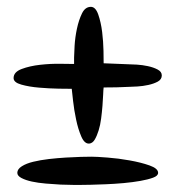

<svg xmlns="http://www.w3.org/2000/svg" viewBox="-20 -556 510 558"><path d="M450.2 -336.9Q450.2 -325.2 438.5 -318.8Q426.8 -312.5 411.1 -309.1Q395.5 -305.7 379.9 -304.7Q364.3 -303.7 357.4 -303.7Q337.9 -302.7 318.8 -302.2Q299.8 -301.8 281.2 -301.8Q280.3 -294.9 279.8 -280.8Q279.3 -266.6 277.8 -248.5Q276.4 -230.5 273.9 -211.4Q271.5 -192.4 266.6 -176.8Q261.7 -161.1 255.4 -150.4Q249 -139.6 239.3 -138.7Q225.6 -137.7 216.3 -159.2Q207 -180.7 201.2 -208.5Q195.3 -236.3 192.4 -262.7Q189.5 -289.1 188.5 -297.9Q177.7 -297.9 150.4 -298.3Q123 -298.8 93.8 -301.3Q64.5 -303.7 42 -310.1Q19.5 -316.4 19.5 -329.1Q19.5 -346.7 43 -355.5Q66.4 -364.3 96.7 -367.7Q127 -371.1 155.8 -370.6Q184.6 -370.1 195.3 -370.1V-388.7Q195.3 -398.4 196.8 -422.9Q198.2 -447.3 203.6 -472.7Q209 -498 218.3 -517.1Q227.5 -536.1 244.1 -536.1Q257.8 -536.1 265.6 -513.7Q273.4 -491.2 276.9 -462.9Q280.3 -434.6 280.8 -407.7Q281.2 -380.9 281.2 -372.1Q299.8 -371.1 318.4 -370.6Q336.9 -370.1 355.5 -369.1Q362.3 -369.1 377.9 -368.2Q393.6 -367.2 409.7 -363.8Q425.8 -360.4 438 -354Q450.2 -347.7 450.2 -336.9ZM439.5 -53.7Q439.5 -44.9 424.8 -39.6Q410.2 -34.2 388.2 -30.3Q366.2 -26.4 339.4 -23.9Q312.5 -21.5 287.6 -20.5Q262.7 -19.5 243.2 -19Q223.6 -18.6 215.8 -18.6Q209 -18.6 192.9 -18.6Q176.8 -18.6 156.2 -19.5Q135.7 -20.5 113.3 -22.5Q90.8 -24.4 72.8 -28.3Q54.7 -32.2 42.5 -38.6Q30.3 -44.9 30.3 -53.7Q30.3 -64.5 43.5 -72.8Q56.6 -81.1 76.7 -85.9Q96.7 -90.8 122.1 -93.8Q147.5 -96.7 171.4 -98.1Q195.3 -99.6 215.3 -100.1Q235.4 -100.6 246.1 -100.6Q260.7 -100.6 292.5 -98.1Q324.2 -95.7 356.9 -89.8Q389.6 -84 414.6 -75.2Q439.5 -66.4 439.5 -53.7Z"/></svg>

Font: Chewy
Style: Regular
Weight: 400
Designer: Squid
Foundry: Font Diner, Inc DBA Sideshow
Version: Version 1.000